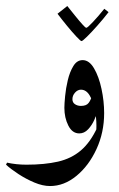

<svg xmlns="http://www.w3.org/2000/svg" viewBox="-45 -460 397 641"><path d="M302.7 -82.5Q302.7 -17.6 277.1 37.8Q251.5 93.3 210.2 127.2Q168.9 161.1 122.1 161.1Q97.7 161.1 69.8 149.4Q42 137.7 16.6 121.1Q-8.8 104.5 -24.9 89.8L-21.5 83Q9.3 89.8 43.5 89.8Q104 89.8 148.7 79.6Q193.4 69.3 225.3 42Q257.3 14.6 280.3 -35.6ZM272.9 0.5Q276.9 -15.6 276.9 -40.5Q276.9 -67.4 271.2 -95Q265.6 -122.6 254.2 -141.6Q242.7 -160.6 225.1 -160.6Q214.4 -160.6 205.6 -150.9Q196.8 -141.1 196.8 -128.9Q196.8 -117.7 205.3 -112.1Q213.9 -106.4 225.1 -106.4Q243.2 -106.4 250.7 -116.2Q258.3 -126 261.7 -140.1L280.8 -91.3Q277.8 -77.6 269.8 -59.6Q261.7 -41.5 249 -28.1Q236.3 -14.6 219.7 -14.6Q196.3 -14.6 183.1 -40.8Q169.9 -66.9 169.9 -100.1Q169.9 -113.3 172.4 -139.2Q174.8 -165 181.4 -192.6Q188 -220.2 200 -239.7Q211.9 -259.3 231 -259.3Q252.9 -259.3 269 -231.7Q285.2 -204.1 293.9 -163.1Q302.7 -122.1 302.7 -82.5Q298.8 -55.2 291 -35.2Q283.2 -15.1 272.9 0.5ZM147 -414.1 179.7 -439.9Q192.4 -423.8 206.1 -407Q219.7 -390.1 230 -378.7Q240.2 -367.2 243.2 -367.2Q247.1 -367.2 265.6 -387Q284.2 -406.7 303.2 -430.7L317.4 -419.4Q299.3 -396 279.5 -373.8Q259.8 -351.6 245.1 -337.2Q230.5 -322.8 227.1 -322.8Q224.1 -322.8 210 -337.9Q195.8 -353 178.2 -374.5Q160.6 -396 147 -414.1Z"/></svg>

Font: Lateef
Style: Bold
Weight: 700
Designer: SIL International
Foundry: SIL International
Version: Version 4.200